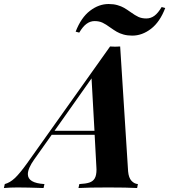

<svg xmlns="http://www.w3.org/2000/svg" viewBox="-112 -947 852 967"><path d="M0 0ZM545.4 -886.2Q568.4 -869.6 585.2 -861.8Q602.1 -854 625 -854Q647 -854 665.5 -867.4Q684.1 -880.9 702.1 -911.6L720.2 -906.7Q693.4 -836.4 648.7 -802Q604 -767.6 554.2 -767.6Q529.3 -767.6 509.8 -773.2Q490.2 -778.8 476.3 -786.9Q462.4 -794.9 443.8 -808.1Q421.4 -824.7 404.3 -832.8Q387.2 -840.8 364.3 -840.8Q342.8 -840.8 324 -827.1Q305.2 -813.5 287.1 -782.7L269 -787.6Q296.4 -858.4 341.1 -892.6Q385.7 -926.8 435.1 -926.8Q460 -926.8 479.5 -921.1Q499 -915.5 512.9 -907.5Q526.9 -899.4 545.4 -886.2ZM582.5 -20 578.6 0Q527.3 -2.9 433.6 -2.9Q331.5 -2.9 283.2 0L287.6 -20Q319.8 -21.5 338.1 -27.6Q356.4 -33.7 365.2 -48.8Q374 -64 374 -92.8L373.5 -104L364.7 -268.1H148.4L60.1 -143.6Q28.3 -98.6 28.3 -69.8Q28.3 -24.9 111.8 -20L107.4 0Q23.4 -2.9 -23.4 -2.9Q-61 -2.9 -92.3 0L-87.9 -20Q-62 -26.9 -37.4 -49.8Q-12.7 -72.8 25.4 -126L442.4 -712.9Q459 -711.9 468.3 -711.9Q478.5 -711.9 493.2 -712.9L533.2 -84Q536.1 -51.3 550.5 -36.1Q564.9 -21 582.5 -20ZM349.1 -552.2 162.6 -288.1H363.8Z"/></svg>

Font: TypoPRO Playfair Display SC
Style: Bold Italic
Weight: 700
Italic angle: -14.9847°
Designer: Claus Eggers Sørensen
Foundry: Claus Eggers Sørensen
Version: Version 1.004;PS 001.004;hotconv 1.0.70;makeotf.lib2.5.58329